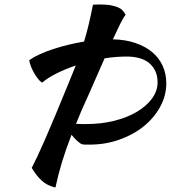

<svg xmlns="http://www.w3.org/2000/svg" viewBox="-20 -758 764 859"><path d="M724 -385Q724 -330 696.5 -280Q669 -230 622.5 -192.5Q576 -155 513.5 -133Q451 -111 381 -111Q370 -111 362.5 -111Q355 -111 345 -113Q323 -126 300 -155Q275 -91 257.5 -33.5Q240 24 228 81Q190 72 166 49.5Q142 27 122 -7Q132 -26 146.5 -56.5Q161 -87 181 -133Q201 -179 227.5 -242Q254 -305 289 -391L319 -465Q272 -449 233 -429.5Q194 -410 168 -388Q159 -394 149.5 -406Q140 -418 132 -432.5Q124 -447 118 -462Q112 -477 111 -489Q131 -503 158.5 -515.5Q186 -528 218 -538.5Q250 -549 285 -557.5Q320 -566 356 -572Q367 -607 376 -645Q385 -683 396 -737Q404 -737 410.5 -737.5Q417 -738 424 -738Q457 -738 477.5 -734Q498 -730 510.5 -724Q523 -718 530 -709.5Q537 -701 542 -692Q531 -678 517 -649.5Q503 -621 485 -582Q540 -581 584.5 -566Q629 -551 660 -525.5Q691 -500 707.5 -464Q724 -428 724 -385ZM375 -331Q359 -297 345.5 -265.5Q332 -234 320 -204Q331 -203 342.5 -203Q354 -203 366 -203Q433 -203 491 -217.5Q549 -232 592 -257.5Q635 -283 660 -317Q685 -351 685 -390Q685 -442 650 -473.5Q615 -505 546 -505Q523 -505 498 -503Q473 -501 448 -497Q431 -459 413 -417.5Q395 -376 375 -331Z"/></svg>

Font: Kaushan Script
Style: Regular
Weight: 400
Designer: Pablo Impallari
Foundry: Pablo Impallari
Version: Version 1.002